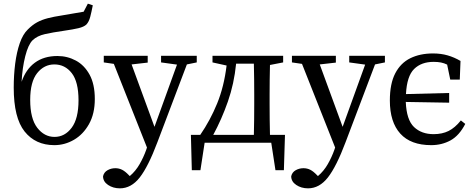

<svg xmlns="http://www.w3.org/2000/svg" viewBox="-20 -780 2591 1049"><path d="M277 13Q174 13 114.5 -61.5Q55 -136 55 -301Q55 -370 63 -432.5Q71 -495 88 -544Q105 -593 132 -619Q157 -644 182.5 -658Q208 -672 241 -680.5Q274 -689 320 -696Q349 -701 378.5 -706Q408 -711 437 -716L460 -760L487 -751Q480 -715 473 -688Q466 -661 452 -646Q438 -633 408.5 -626Q379 -619 330 -612Q267 -603 225 -593.5Q183 -584 158 -560Q134 -536 118 -473Q102 -410 98 -333Q121 -401 170.5 -437.5Q220 -474 294 -474Q348 -474 394.5 -449Q441 -424 469.5 -372Q498 -320 498 -239Q498 -159 466.5 -102.5Q435 -46 384.5 -16.5Q334 13 277 13ZM278 -32Q334 -32 371.5 -82Q409 -132 409 -232Q409 -333 372 -380.5Q335 -428 277 -428Q221 -428 183 -380.5Q145 -333 145 -234Q145 -132 183.5 -82Q222 -32 278 -32Z M860 -439V-475H1055V-439L1001 -428L840 -3Q790 130 743.5 189.5Q697 249 635 249Q598 249 570.5 230.5Q543 212 543 183Q548 161 567.5 150Q587 139 610 139Q630 139 647 147.5Q664 156 684 177L689 182Q721 155 743 116.5Q765 78 779 38L783 26L602 -431L547 -439V-475H787V-438L699 -428L824 -87L947 -427Z M1369 -265Q1369 -300 1368.5 -347Q1368 -394 1367 -432H1270Q1259 -322 1225 -225Q1191 -128 1145 -43H1367Q1368 -81 1368.5 -127.5Q1369 -174 1369 -210ZM1141 -439V-475H1527V-439L1455 -425Q1454 -388 1453.5 -343.5Q1453 -299 1453 -265V-210Q1453 -174 1453.5 -127.5Q1454 -81 1455 -43H1537L1531 150H1485L1462 0H1098L1075 150H1028L1023 -43H1074Q1129 -123 1166.5 -215Q1204 -307 1218 -422Z M1888 -439V-475H2083V-439L2029 -428L1868 -3Q1818 130 1771.5 189.5Q1725 249 1663 249Q1626 249 1598.5 230.5Q1571 212 1571 183Q1576 161 1595.5 150Q1615 139 1638 139Q1658 139 1675 147.5Q1692 156 1712 177L1717 182Q1749 155 1771 116.5Q1793 78 1807 38L1811 26L1630 -431L1575 -439V-475H1815V-438L1727 -428L1852 -87L1975 -427Z M2336 13Q2224 13 2167 -50Q2110 -113 2110 -231Q2110 -323 2139.5 -379.5Q2169 -436 2222 -462Q2275 -488 2346 -488Q2389 -488 2425.5 -477.5Q2462 -467 2496 -447L2492 -345H2440L2423 -427Q2407 -435 2389.5 -438.5Q2372 -442 2349 -442Q2282 -442 2242.5 -403Q2203 -364 2198 -266L2434 -272V-219L2197 -223Q2201 -125 2242 -86Q2283 -47 2349 -47Q2396 -47 2431 -64.5Q2466 -82 2498 -122L2522 -103Q2489 -39 2441.5 -13Q2394 13 2336 13Z"/></svg>

Font: Source Serif Pro
Style: Regular
Weight: 400
Designer: Frank Grießhammer
Foundry: Adobe Systems Incorporated
Version: Version 3.001;hotconv 1.0.111;makeotfexe 2.5.65597